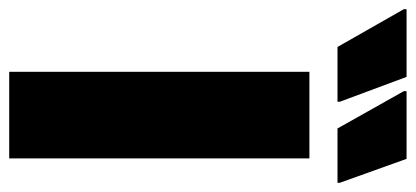

<svg xmlns="http://www.w3.org/2000/svg" viewBox="-346 -568 903 417"><g transform="rotate(90 105.5 -359.5)"><path d="M53 72V-580H241V72ZM294 -641H176L95 -785V-791H242L294 -646ZM118 -641H-1L-83 -785V-791H64L118 -646Z"/></g></svg>

Font: Farlight84_Sys_V01
Style: Bold
Weight: 700
Designer: Monotype Design Team, Nadine Chahine and Nizar Qandah
Foundry: Monotype Imaging Inc.
Version: Version 2.004;October 31, 2024;FontCreator 14.0.0.2814 64-bi